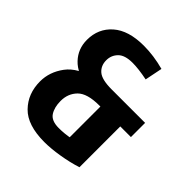

<svg xmlns="http://www.w3.org/2000/svg" viewBox="-155 -633 747 747"><g transform="rotate(45 219.0 -259.5)"><path d="M228.1 -451.2Q185.7 -451.2 167.1 -432.1Q148.4 -413.1 148.4 -385.8Q148.4 -355.9 169 -338.1Q189.5 -320.3 243.4 -320.3H427.7V-242.2H253.5Q187.5 -242.2 161.1 -215.5Q134.8 -188.9 134.8 -148.4Q134.8 -113.3 149.4 -90.8Q164.1 -68.4 204.1 -68.4Q236.2 -68.4 267.5 -74.7Q298.8 -81.1 342.8 -95.7L259.8 -25.4V-281.2H369.1V-17.6Q329.1 -4.9 284.2 2.4Q239.2 9.8 203.1 9.8Q110.1 9.8 67.3 -34.2Q24.4 -78.1 24.4 -145.6Q24.4 -197.3 57.6 -242.2Q90.8 -287.1 170.9 -306.6V-259.8Q104.5 -269.8 71.8 -304.6Q39.1 -339.3 39.1 -388.7Q39.1 -451.2 83.6 -490.2Q128.1 -529.3 211.9 -529.3Q266.5 -529.3 324.2 -513.7L309.6 -441.4Q261.1 -451.2 228.1 -451.2Z"/></g></svg>

Font: Sudo Var
Style: Regular
Weight: 400
Monospace: yes
Designer: Jens Kutilek
Foundry: Jens Kutilek
Version: Version 0.065;FEAKit 1.0